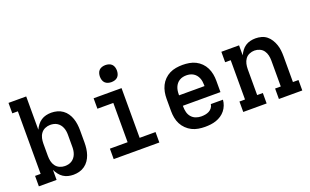

<svg xmlns="http://www.w3.org/2000/svg" viewBox="-84 -1168 2567 1589"><g transform="rotate(-20 1200.0 -373.5)"><path d="M344 8Q320 8 297 2.5Q274 -3 254.5 -16Q235 -29 220.5 -48Q206 -67 196 -88V0H40V-92H89V-643H40V-735H196V-442Q206 -463 220.5 -482Q235 -501 254.5 -514Q274 -527 297 -532.5Q320 -538 344 -538Q370 -538 396 -531Q422 -524 443.5 -508.5Q465 -493 480 -471Q495 -449 503.5 -424Q512 -399 515.5 -372.5Q519 -346 519 -320V-210Q519 -184 515.5 -157.5Q512 -131 503.5 -106Q495 -81 480 -59Q465 -37 443.5 -21.5Q422 -6 396 1Q370 8 344 8ZM301 -84Q317 -84 332.5 -87.5Q348 -91 361.5 -99.5Q375 -108 385 -120.5Q395 -133 401 -148Q407 -163 409.5 -178.5Q412 -194 412 -210V-320Q412 -336 409.5 -351.5Q407 -367 401 -382Q395 -397 385 -409.5Q375 -422 361.5 -430.5Q348 -439 332.5 -442.5Q317 -446 301 -446Q278 -446 256 -436.5Q234 -427 220 -408Q206 -389 201 -366Q196 -343 196 -320V-210Q196 -187 201 -164Q206 -141 220 -122Q234 -103 256 -93.5Q278 -84 301 -84Z M699 0V-92H855V-438H715V-530H961V-92H1101V0ZM900 -605Q885 -605 870 -609.5Q855 -614 844.5 -624.5Q834 -635 829.5 -650Q825 -665 825 -680Q825 -695 829.5 -710Q834 -725 844.5 -735.5Q855 -746 870 -750.5Q885 -755 900 -755Q915 -755 930 -750.5Q945 -746 955.5 -735.5Q966 -725 970.5 -710Q975 -695 975 -680Q975 -665 970.5 -650Q966 -635 955.5 -624.5Q945 -614 930 -609.5Q915 -605 900 -605Z M1502 8Q1473 8 1443.5 3Q1414 -2 1388 -15Q1362 -28 1340.5 -49Q1319 -70 1305.5 -96Q1292 -122 1286.5 -151.5Q1281 -181 1281 -210V-320Q1281 -349 1286.5 -378Q1292 -407 1305 -433.5Q1318 -460 1339 -481Q1360 -502 1386 -515Q1412 -528 1441.5 -533Q1471 -538 1500 -538Q1529 -538 1558.5 -533Q1588 -528 1614 -515Q1640 -502 1661 -481Q1682 -460 1695 -433.5Q1708 -407 1713.5 -378Q1719 -349 1719 -320V-219H1388V-210Q1388 -186 1394 -162Q1400 -138 1416 -119.5Q1432 -101 1455 -92.5Q1478 -84 1502 -84Q1520 -84 1537.5 -87Q1555 -90 1570.5 -98Q1586 -106 1597 -120.5Q1608 -135 1610 -153H1717Q1715 -128 1706 -104.5Q1697 -81 1681.5 -61.5Q1666 -42 1645 -28Q1624 -14 1600.5 -6Q1577 2 1552 5Q1527 8 1502 8ZM1612 -311V-320Q1612 -336 1609.5 -352Q1607 -368 1601 -382.5Q1595 -397 1585 -409.5Q1575 -422 1561 -430.5Q1547 -439 1531.5 -442.5Q1516 -446 1500 -446Q1484 -446 1468.5 -442.5Q1453 -439 1439 -430.5Q1425 -422 1415 -409.5Q1405 -397 1399 -382.5Q1393 -368 1390.5 -352Q1388 -336 1388 -320V-311Z M1840 0V-92H1889V-438H1840V-530H1996V-442Q2006 -463 2020 -482Q2034 -501 2053.5 -514Q2073 -527 2096 -532.5Q2119 -538 2143 -538Q2169 -538 2194.5 -531Q2220 -524 2240 -508Q2260 -492 2274 -469.5Q2288 -447 2296.5 -422.5Q2305 -398 2308 -372Q2311 -346 2311 -320V-92H2360V0H2154V-92H2204V-320Q2204 -343 2199 -366Q2194 -389 2180.5 -408Q2167 -427 2145 -436.5Q2123 -446 2100 -446Q2077 -446 2055 -436.5Q2033 -427 2019.5 -408Q2006 -389 2001 -366Q1996 -343 1996 -320V-92H2046V0Z"/></g></svg>

Font: Iosevka Curly Slab SmBdEx
Style: Regular
Weight: 600
Width: 7
Monospace: yes
Designer: Belleve Invis
Foundry: Belleve Invis
Version: Version 11.1.0; ttfautohint (v1.8.3)